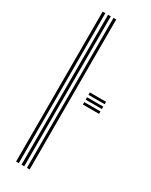

<svg xmlns="http://www.w3.org/2000/svg" viewBox="-209 -843 696 887"><g transform="rotate(30 139.5 -400.0)"><path d="M111.7 0V-800H126.2V0ZM53.7 0V-800H68.2V0ZM82.7 0V-800H97.2V0ZM189.1 -382.7V-395.6H275.6V-382.7ZM189.1 -434.2V-447.1H275.6V-434.2ZM189.1 -408.5V-421.3H275.6V-408.5Z"/></g></svg>

Font: Big Shoulders Inline Display SC Thin
Style: Regular
Weight: 100
Designer: Patric King
Foundry: XO Type Co
Version: Version 2.002